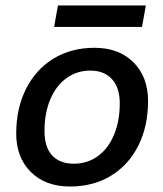

<svg xmlns="http://www.w3.org/2000/svg" viewBox="-20 -669 595 699"><path d="M39 -183Q39 -274 74.5 -345Q110 -416 174.5 -455.5Q239 -495 324 -495Q413 -495 466 -442Q519 -389 519 -301Q519 -210 484 -139.5Q449 -69 384.5 -29.5Q320 10 235 10Q145 10 92 -43Q39 -96 39 -183ZM416 -293Q416 -350 387.5 -381Q359 -412 309 -412Q260 -412 222 -384.5Q184 -357 163 -307Q142 -257 142 -192Q142 -133 170 -103Q198 -73 249 -73Q298 -73 336 -100.5Q374 -128 395 -178Q416 -228 416 -293ZM191 -649H511L497 -571H177Z"/></svg>

Font: Niramit Medium
Style: Italic
Weight: 500
Italic angle: -10°
Designer: Katatrad Aksorn Co.,Ltd.
Foundry: Cadson Demak Co.,Ltd.
Version: Version 1.000; ttfautohint (v1.6)